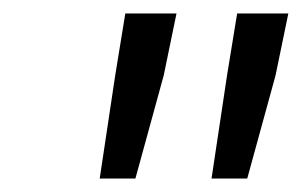

<svg xmlns="http://www.w3.org/2000/svg" viewBox="-20 -691 449 285"><path d="M128 -426H181L223 -579L242 -671H166L151 -579ZM294 -426H347L389 -579L408 -671H332L317 -579Z"/></svg>

Font: Source Sans Pro
Style: Italic
Weight: 400
Italic angle: -11°
Designer: Paul D. Hunt
Foundry: Adobe Systems Incorporated
Version: Version 3.006;hotconv 1.0.111;makeotfexe 2.5.65597